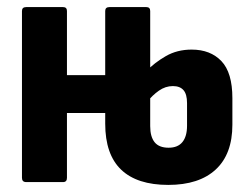

<svg xmlns="http://www.w3.org/2000/svg" viewBox="-20 -514 706 542"><path d="M54 0Q42 0 42 -12V-483Q42 -494 54 -494H158Q169 -494 169 -483V-302H294V-195H169V-12Q169 0 158 0ZM455 8Q367 8 322 -35Q277 -78 277 -165V-483Q277 -494 289 -494H393Q404 -494 404 -483V-158Q404 -128 416.5 -112.5Q429 -97 456 -97Q482 -97 495 -113Q508 -129 508 -159V-223Q508 -248 498 -259.5Q488 -271 468 -271Q447 -271 428.5 -258Q410 -245 395 -226L393 -313Q416 -337 448 -355.5Q480 -374 521 -374Q574 -374 605 -341.5Q636 -309 636 -237V-162Q636 -79 589 -35.5Q542 8 455 8Z"/></svg>

Font: Sofia Sans Condensed ExtraBold
Style: Regular
Weight: 800
Designer: Botio Nikoltchev, Ani Petrova
Foundry: lettersoup
Version: Version 4.101